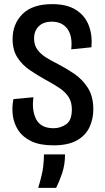

<svg xmlns="http://www.w3.org/2000/svg" viewBox="-20 -692 509 930"><path d="M239 12Q173 12 131.5 -8Q90 -28 68.5 -61Q47 -94 42 -133.5Q37 -173 45 -212L142 -221Q133 -157 155.5 -114Q178 -71 239 -71Q273 -71 300.5 -90Q328 -109 328 -162Q328 -197 313 -221Q298 -245 269.5 -264.5Q241 -284 200 -306Q160 -328 123.5 -353Q87 -378 64 -414Q41 -450 41 -503Q41 -576 89 -624Q137 -672 233 -672Q304 -672 347.5 -644.5Q391 -617 409.5 -570Q428 -523 423 -463L325 -453Q332 -517 306.5 -552Q281 -587 231 -587Q190 -587 167.5 -564.5Q145 -542 145 -506Q145 -473 162 -450.5Q179 -428 205.5 -412Q232 -396 260 -382Q299 -362 339 -335Q379 -308 405.5 -266.5Q432 -225 432 -162Q432 -116 413.5 -76Q395 -36 352.5 -12Q310 12 239 12ZM165 218Q185 152 189 117Q193 82 193 56H295Q295 106 281 147Q267 188 252 218Z"/></svg>

Font: Bricolage Grotesque 12pt Condensed Medium
Style: Regular
Weight: 500
Width: 3
Designer: Mathieu Triay
Foundry: Atelier Triay
Version: Version 1.001; ttfautohint (v1.8.4.7-5d5b);gftools[0.9.33.de